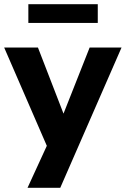

<svg xmlns="http://www.w3.org/2000/svg" viewBox="-31 -721 603 921"><path d="M101 180 209 -55V14L-11 -493H151L286 -144H261L399 -493H552L258 180ZM105 -611V-701H438V-611Z"/></svg>

Font: Nunito Sans 11pt ExtraBold
Style: Regular
Weight: 800
Version: Version 3.101;gftools[0.9.27]